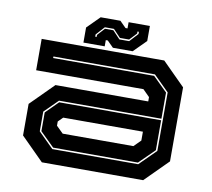

<svg xmlns="http://www.w3.org/2000/svg" viewBox="-76 -766 940 853"><g transform="rotate(10 394.0 -340.0)"><path d="M165.5 0 62.5 -103V-245.5L165.5 -348.5H584V-368L553.5 -398.5H69.5V-540H622.5L725.5 -437V-103L622.5 0ZM201 -66H588.5L662 -139V-403L592.5 -472H134.5V-465H590L655 -401V-283H193L132.5 -223V-134ZM203.5 -73 139.5 -136V-220.5L195 -276H655V-141L586 -73ZM234.5 -141.5H553.5L584 -172V-212H224.5L203.5 -191V-172ZM255 -556V-624L311 -680H400L428 -652H437V-680H533V-612L477 -556H388L360 -584H351V-556ZM302 -591H308.5V-600L338.5 -633H376.5L410 -597.5H454L489.5 -636V-646H483V-637L452.5 -604.5H411L378 -639.5H337L302 -601Z"/></g></svg>

Font: Tourney Expanded ExtraBold
Style: Regular
Weight: 800
Width: 7
Designer: Tyler Finck
Foundry: Etcetera Type Co
Version: Version 1.010; ttfautohint (v1.8.3)